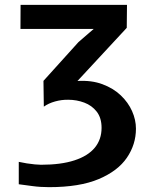

<svg xmlns="http://www.w3.org/2000/svg" viewBox="-20 -763 614 793"><path d="M182.5 10Q146 10 113.5 5.5Q81 1 57.5 -2V-94.5Q73 -91 90.8 -88.2Q108.5 -85.5 124 -84Q139.5 -82.5 149.5 -82.5Q232 -82.5 287.8 -100.8Q343.5 -119 371.5 -153Q399.5 -187 399.5 -235Q399.5 -276 379.5 -301.8Q359.5 -327.5 328 -339.2Q296.5 -351 262 -351Q234.5 -351.5 207.5 -344Q180.5 -336.5 161 -322.5L159.5 -429L304 -589L367 -643.5H64.5L65 -743H504.5L503.5 -648L300 -428.5Q358 -432 403 -415.2Q448 -398.5 478.8 -369.2Q509.5 -340 525.5 -304Q541.5 -268 541.5 -231.5Q541.5 -166.5 504.2 -111.8Q467 -57 388 -23.5Q309 10 182.5 10Z"/></svg>

Font: Merriweather Sans Medium
Style: Regular
Weight: 500
Designer: Eben Sorkin
Foundry: Eben Sorkin
Version: Version 2.001